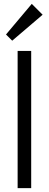

<svg xmlns="http://www.w3.org/2000/svg" viewBox="-20 -971 252 991"><path d="M71 0H141V-708H71ZM11 -793 43 -761 200 -895 144 -951Z"/></svg>

Font: MV Cash Light
Style: Regular
Weight: 300
Designer: Rodrigo Fuenzalida
Foundry: fragTYPE
Version: Version 1.100;Glyphs 3.1.2 (3151)